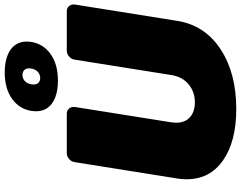

<svg xmlns="http://www.w3.org/2000/svg" viewBox="-124 -878 1019 812"><g transform="rotate(-90 386.0 -472.5)"><path d="M322.5 -850Q330.8 -900.8 373.8 -931.7Q416.7 -962.5 485.8 -962.5Q527.5 -962.5 557.1 -950.8Q586.7 -939.2 601.2 -918.3Q615.8 -897.5 615.8 -869.2Q615.8 -863.3 614.2 -850Q605.8 -799.2 562.5 -768.3Q519.2 -737.5 450 -737.5Q408.3 -737.5 378.8 -749.2Q349.2 -760.8 335 -781.7Q320.8 -802.5 320.8 -830.8Q320.8 -836.7 322.5 -850ZM435 -850Q434.2 -846.7 434.2 -840.8Q434.2 -826.7 441.7 -819.6Q449.2 -812.5 461.7 -812.5Q475.8 -812.5 487.1 -822.1Q498.3 -831.7 501.7 -850Q502.5 -853.3 502.5 -859.2Q502.5 -873.3 494.6 -880.4Q486.7 -887.5 474.2 -887.5Q460 -887.5 449.2 -877.9Q438.3 -868.3 435 -850ZM33.3 -193.3Q33.3 -214.2 36.7 -233.3L105.8 -666.7Q107.5 -680 118.8 -690Q130 -700 144.2 -700H310.8Q323.3 -700 331.2 -691.7Q339.2 -683.3 339.2 -671.7V-666.7L274.2 -258.3Q272.5 -243.3 272.5 -237.5Q272.5 -200 295.8 -179.2Q319.2 -158.3 358.3 -158.3Q402.5 -158.3 434.6 -184.6Q466.7 -210.8 474.2 -258.3L539.2 -666.7Q540.8 -680 552.1 -690Q563.3 -700 577.5 -700H744.2Q756.7 -700 764.6 -691.7Q772.5 -683.3 772.5 -671.7V-666.7L703.3 -233.3Q685 -116.7 583.8 -50Q482.5 16.7 330.8 16.7Q193.3 16.7 113.3 -39.2Q33.3 -95 33.3 -193.3Z"/></g></svg>

Font: BoonTook Mon
Style: Italic
Weight: 400
Italic angle: -9°
Designer: Sungsit Sawaiwan
Foundry: FontUni
Version: Version 3.0